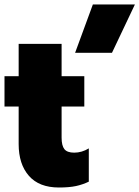

<svg xmlns="http://www.w3.org/2000/svg" viewBox="-20 -819 620 854"><path d="M393 -799H580L478 -584H314ZM63 -178V-345H0V-480H63V-624H254V-480H355V-345H254V-207Q254 -171 266.5 -155.5Q279 -140 310 -140Q344 -140 375 -159V-11Q348 2 318 8.5Q288 15 242 15Q154 15 108.5 -37Q63 -89 63 -178Z"/></svg>

Font: Readiness ExtraBold
Style: Regular
Weight: 800
Designer: Katatrad Team
Foundry: CadsonDemak
Version: Version 1.00;January 16, 2020;FontCreator 12.0.0.2550 64-bit